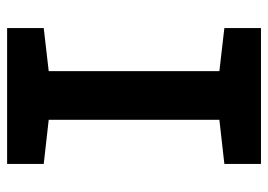

<svg xmlns="http://www.w3.org/2000/svg" viewBox="-127 -627 754 540"><g transform="rotate(-90 250.0 -357.0)"><path d="M59 0H441V-103L320 -117V-597L441 -611V-714H59V-611L183 -597V-117L59 -103Z"/></g></svg>

Font: Noto Sans Mono ExtraCondensed ExtraBold
Style: Regular
Weight: 800
Width: 2
Designer: Monotype Design Team
Foundry: Monotype Imaging Inc.
Version: Version 2.014